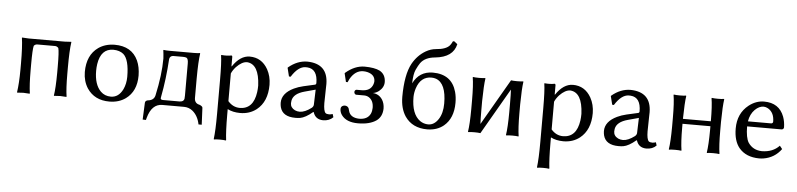

<svg xmlns="http://www.w3.org/2000/svg" viewBox="-51 -987 6267 1510"><g transform="rotate(5 3083.0 -231.5)"><path d="M473.1 -229V-179.2Q473.1 -63 482.9 0L481 2.9Q479 2.9 433.1 0Q433.1 0 383.8 2.9L382.8 0Q392.6 -61 393.1 -179.2V-229Q393.1 -346.7 384.8 -375Q373 -387.7 358.9 -388.2H216.8Q200.2 -387.2 190.9 -375Q183.1 -347.7 183.1 -229V-180.2Q183.1 -66.9 192.9 0L190.9 2.9Q189 2.9 142.1 0Q142.1 0 92.8 2.9L91.8 0Q102.5 -70.3 103 -180.2V-229Q103 -361.8 92.8 -429.2L94.2 -432.1Q96.2 -432.1 146 -429.2H430.2Q430.2 -429.2 481.9 -432.1L482.9 -429.2Q473.1 -360.8 473.1 -229Z M608.9 -205.1Q608.9 -338.9 697.3 -401.4Q751 -438.5 824.7 -439Q959.5 -439 1009.3 -331.5Q1032.2 -280.8 1032.7 -213.9Q1032.7 -89.8 949.2 -28.8Q895.5 9.8 820.8 9.8Q703.6 9.8 645 -77.6Q609.4 -132.8 608.9 -205.1ZM817.9 -398.9Q719.7 -398.9 700.7 -275.9Q696.8 -250 696.8 -222.2Q696.8 -113.8 749 -61.5Q781.2 -29.8 829.6 -29.8Q890.6 -29.8 923.8 -97.2Q944.3 -140.6 944.8 -195.8Q944.8 -332 897.5 -373.5Q867.2 -398.4 817.9 -398.9Z M1221.7 -50.8Q1223.1 -39.1 1240.7 -39.1H1369.6Q1402.8 -39.1 1408.2 -62.5Q1409.7 -71.8 1409.7 -87.9V-341.8Q1409.7 -378.4 1396.5 -386.2Q1386.7 -391.1 1369.6 -391.1H1288.6Q1265.1 -388.2 1260.7 -365.2Q1251 -204.6 1223.6 -63.5Q1221.7 -54.2 1221.7 -50.8ZM1215.3 -364.3Q1212.9 -402.3 1209 -429.2L1210.9 -432.1Q1229 -429.2 1258.8 -429.2H1449.7Q1479.5 -429.2 1497.6 -432.1L1500 -429.2Q1490.2 -365.2 1489.7 -229V-76.2Q1490.7 -34.7 1529.8 -26.9Q1552.7 -18.1 1554.7 -5.9L1561 127.9H1535.6Q1522 59.6 1477.5 23.4Q1447.8 0 1410.6 0H1238.8Q1155.8 0 1125 111.8Q1122.6 120.6 1120.6 128.9L1094.7 127.9L1100.6 -4.9Q1101.6 -23.4 1126 -26.9Q1127.9 -26.9 1128.9 -26.9Q1169.9 -33.2 1178.7 -69.8Q1215.3 -236.3 1215.3 -364.3Z M1753.9 -293.9V-75.2Q1792.5 -30.3 1846.7 -29.8Q1954.1 -29.8 1973.1 -165Q1976.6 -190.4 1976.6 -217.8Q1968.8 -385.7 1874 -393.1Q1834 -393.1 1789.1 -346.7Q1765.6 -320.8 1753.9 -293.9ZM1753.9 -352.1 1755.9 -349.1Q1815.4 -438.5 1890.6 -439Q1985.4 -439 2034.7 -352.1Q2064.5 -297.9 2064.9 -231Q2064.9 -97.7 1981.9 -32.2Q1927.7 9.8 1853 9.8Q1794.9 9.3 1753.9 -12.2V32.2Q1753.9 161.1 1762.7 231.9L1760.7 234.9Q1742.7 231.9 1713.9 231.9Q1685.1 231.9 1667 234.9L1665 231.9Q1673.8 163.6 1673.8 32.2V-234.9Q1673.8 -373 1665 -429.2L1667 -432.1Q1710.9 -427.7 1747.6 -435.1Q1753.4 -433.1 1753.9 -424.8Z M2429.7 -225.1 2344.7 -202.1Q2257.8 -178.7 2247.6 -122.6Q2246.1 -112.3 2245.6 -102.1Q2245.6 -67.4 2281.2 -49.3Q2299.3 -41 2319.8 -41Q2360.4 -41.5 2411.6 -80.1Q2425.3 -91.8 2425.8 -106ZM2429.7 -47.9H2425.8Q2369.1 0 2326.7 7.3Q2310.1 9.8 2289.6 9.8Q2188.5 9.8 2168.9 -64Q2165 -80.1 2164.6 -98.1Q2164.6 -173.8 2257.8 -218.3Q2290.5 -233.9 2330.6 -243.2L2423.8 -264.2Q2430.2 -268.1 2430.7 -275.9Q2430.7 -387.2 2350.6 -393.6Q2343.3 -394 2334.5 -394Q2276.9 -392.6 2224.6 -309.1L2211.4 -310.1L2194.8 -377L2197.8 -380.9Q2267.6 -438.5 2344.7 -439Q2508.3 -436.5 2509.8 -276.9Q2509.8 -272.5 2508.8 -231Q2506.8 -144.5 2506.8 -126Q2507.3 -63.5 2523.4 -47.9Q2532.2 -40.5 2552.7 -40.5Q2565.4 -41 2579.6 -45.9L2587.4 -21Q2557.6 9.8 2507.8 9.8Q2447.3 8.8 2429.7 -47.9Z M2790.5 -401.9Q2727.1 -401.9 2687 -331.5Q2679.7 -318.4 2674.8 -305.2L2661.6 -306.2L2645.5 -373L2648.4 -377Q2720.2 -438.5 2797.4 -439Q2876.5 -438.5 2917.5 -418Q2964.8 -392.1 2965.8 -332Q2965.8 -289.1 2927.2 -258.3Q2905.8 -241.7 2880.4 -237.8Q2929.7 -233.9 2956.5 -191.9Q2974.1 -163.1 2974.6 -124Q2973.6 -59.6 2928.7 -26.9Q2876 9.8 2783.7 9.8Q2691.9 9.8 2653.3 -43.5Q2637.7 -65.9 2637.7 -90.8Q2637.7 -111.3 2657.7 -118.2Q2663.1 -119.6 2667.5 -120.1Q2699.7 -120.1 2705.1 -85.4Q2705.6 -83.5 2705.6 -83Q2718.8 -29.3 2789.6 -26.9Q2856 -26.9 2878.9 -74.7Q2888.2 -95.2 2888.7 -121.1Q2888.7 -179.2 2850.1 -203.1Q2833.5 -212.9 2813.5 -212.9H2749.5Q2736.8 -215.8 2734.4 -231.9Q2734.4 -246.6 2746.6 -251.5Q2748.5 -252 2749.5 -252H2789.6Q2860.8 -252 2879.4 -307.6Q2883.3 -319.8 2883.8 -330.1Q2883.8 -382.3 2823.7 -397.9Q2807.1 -401.9 2790.5 -401.9Z M3113.3 -228Q3113.8 -403.8 3162.1 -492.2Q3200.7 -561.5 3264.6 -599.1Q3303.7 -621.6 3343.3 -625Q3424.8 -630.9 3453.1 -666Q3463.4 -679.2 3472.2 -698.2H3483.4L3508.3 -678.2Q3484.9 -573.2 3344.2 -559.1Q3264.2 -552.2 3229 -503.4Q3215.8 -484.4 3199.2 -449.2Q3183.1 -415 3181.2 -340.8Q3229.5 -438 3335.4 -439Q3485.8 -439 3523.4 -303.2Q3534.2 -264.2 3534.2 -217.8Q3534.2 -95.2 3459.5 -33.2Q3407.2 9.3 3330.1 9.8Q3212.9 9.8 3154.3 -75.2Q3113.8 -135.7 3113.3 -228ZM3329.1 -398.9Q3244.1 -398.9 3212.9 -303.7Q3201.7 -268.6 3201.2 -234.9Q3201.2 -99.6 3270 -50.3Q3298.8 -30.3 3334.5 -29.8Q3382.3 -29.8 3415 -80.1Q3446.3 -128.4 3446.3 -204.1Q3446.3 -363.3 3364.7 -393.1Q3347.7 -398.9 3329.1 -398.9Z M3662.1 -250Q3662.1 -369.1 3651.9 -429.2L3653.8 -432.1Q3671.9 -429.2 3701.7 -429.2Q3731.4 -429.2 3750 -432.1L3752 -429.2Q3743.7 -375 3741.7 -250V-179.2Q3741.7 -107.4 3744.1 -69.3L3954.1 -432.1Q3972.2 -429.2 4002 -429.2Q4031.7 -429.2 4049.8 -432.1L4051.8 -429.2Q4043.5 -375 4042 -250V-179.2Q4042 -63 4051.8 0L4049.8 2.9Q4031.7 0 4002 0Q3972.2 0 3954.1 2.9L3951.7 0Q3961.4 -61 3961.9 -179.2V-250Q3961.9 -320.3 3959.5 -359.4L3750 2.9Q3731.9 0 3701.7 0Q3671.9 0 3653.8 2.9L3651.9 0Q3661.6 -61 3662.1 -179.2Z M4305.7 -293.9V-75.2Q4344.2 -30.3 4398.4 -29.8Q4505.9 -29.8 4524.9 -165Q4528.3 -190.4 4528.3 -217.8Q4520.5 -385.7 4425.8 -393.1Q4385.7 -393.1 4340.8 -346.7Q4317.4 -320.8 4305.7 -293.9ZM4305.7 -352.1 4307.6 -349.1Q4367.2 -438.5 4442.4 -439Q4537.1 -439 4586.4 -352.1Q4616.2 -297.9 4616.7 -231Q4616.7 -97.7 4533.7 -32.2Q4479.5 9.8 4404.8 9.8Q4346.7 9.3 4305.7 -12.2V32.2Q4305.7 161.1 4314.5 231.9L4312.5 234.9Q4294.4 231.9 4265.6 231.9Q4236.8 231.9 4218.8 234.9L4216.8 231.9Q4225.6 163.6 4225.6 32.2V-234.9Q4225.6 -373 4216.8 -429.2L4218.8 -432.1Q4262.7 -427.7 4299.3 -435.1Q4305.2 -433.1 4305.7 -424.8Z M4981.4 -225.1 4896.5 -202.1Q4809.6 -178.7 4799.3 -122.6Q4797.9 -112.3 4797.4 -102.1Q4797.4 -67.4 4833 -49.3Q4851.1 -41 4871.6 -41Q4912.1 -41.5 4963.4 -80.1Q4977.1 -91.8 4977.5 -106ZM4981.4 -47.9H4977.5Q4920.9 0 4878.4 7.3Q4861.8 9.8 4841.3 9.8Q4740.2 9.8 4720.7 -64Q4716.8 -80.1 4716.3 -98.1Q4716.3 -173.8 4809.6 -218.3Q4842.3 -233.9 4882.3 -243.2L4975.6 -264.2Q4981.9 -268.1 4982.4 -275.9Q4982.4 -387.2 4902.3 -393.6Q4895 -394 4886.2 -394Q4828.6 -392.6 4776.4 -309.1L4763.2 -310.1L4746.6 -377L4749.5 -380.9Q4819.3 -438.5 4896.5 -439Q5060.1 -436.5 5061.5 -276.9Q5061.5 -272.5 5060.5 -231Q5058.6 -144.5 5058.6 -126Q5059.1 -63.5 5075.2 -47.9Q5084 -40.5 5104.5 -40.5Q5117.2 -41 5131.3 -45.9L5139.2 -21Q5109.4 9.8 5059.6 9.8Q4999 8.8 4981.4 -47.9Z M5247.6 -250Q5247.6 -369.1 5237.3 -429.2L5239.3 -432.1Q5257.3 -429.2 5287.1 -429.2Q5316.9 -429.2 5335.4 -432.1L5337.4 -429.2Q5329.1 -375 5327.1 -250V-248H5547.4V-250Q5547.4 -369.1 5537.1 -429.2L5539.6 -432.1Q5557.6 -429.2 5587.4 -429.2Q5617.2 -429.2 5635.3 -432.1L5637.2 -429.2Q5628.9 -375 5627.4 -250V-179.2Q5627.4 -63 5637.2 0L5635.3 2.9Q5617.2 0 5587.4 0Q5557.6 0 5539.6 2.9L5537.1 0Q5546.9 -61 5547.4 -179.2V-209H5327.1V-179.2Q5327.1 -63 5337.4 0L5335.4 2.9Q5317.4 0 5287.1 0Q5257.3 0 5239.3 2.9L5237.3 0Q5247.1 -61 5247.6 -179.2Z M5837.9 -272.9H6022Q6035.2 -274.9 6036.1 -287.1Q6036.1 -359.4 5986.3 -388.7Q5968.8 -398.4 5951.7 -398.9Q5916 -398.9 5882.8 -366.2Q5847.7 -331.1 5837.9 -272.9ZM6105 -104 6125 -79.1Q6072.3 -6.8 5983.9 7.3Q5966.8 9.8 5950.7 9.8Q5846.7 8.8 5792 -56.2Q5747.1 -110.8 5747.1 -209Q5747.1 -328.1 5832 -395.5Q5887.7 -439 5951.7 -439Q6070.8 -439 6110.4 -333.5Q6124.5 -294.4 6125 -250Q6123 -233.9 6106.9 -232.9H5835Q5835.4 -144 5858.9 -106Q5896.5 -50.3 5967.8 -48.8Q6054.2 -49.8 6105 -104Z"/></g></svg>

Font: Linux Biolinum O
Style: Regular
Weight: 400
Designer: Philipp H. Poll
Foundry: Philipp H. Poll
Version: Version 1.0.4